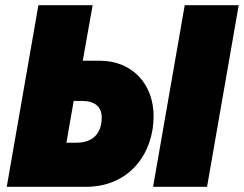

<svg xmlns="http://www.w3.org/2000/svg" viewBox="-20 -720 940 740"><path d="M6 0H311C482 0 572 -132 572 -272C572 -395 491 -486 364 -486H299L337 -700H128ZM570 0H778L900 -700H692ZM236 -170 264 -331H296C345 -331 372 -309 372 -267C372 -205 337 -170 275 -170Z"/></svg>

Font: Fixel Text 20240404 Black
Style: Italic
Weight: 900
Width: 4
Italic angle: -10°
Designer: AlfaBravo + MacPaw
Foundry: Kyrylo Tkachov, Marchela Mozhyna, Serhii Makarenko, Maria Weinstein, Zakhar Kryvoshyya
Version: Version 1.211;Glyphs 3.2 (3225)